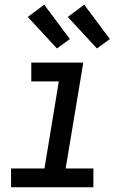

<svg xmlns="http://www.w3.org/2000/svg" viewBox="-20 -796 540 816"><path d="M27 0V-80H169L230 -450H113V-530H334L259 -80H377V0ZM392 -590 268 -724 338 -776 447 -630ZM222 -590 98 -724 168 -776 277 -630Z"/></svg>

Font: Iosevka Curly Slab MdObl
Style: Regular
Weight: 500
Italic angle: -9°
Monospace: yes
Designer: Belleve Invis
Foundry: Belleve Invis
Version: Version 11.0.0; ttfautohint (v1.8.3)